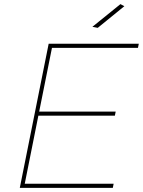

<svg xmlns="http://www.w3.org/2000/svg" viewBox="-20 -911 693 931"><path d="M649 -679H232L170 -370H541L537 -350H166L100 -20H531L527 0H76L216 -699H653ZM564 -891 583 -881 454 -776 428 -781Z"/></svg>

Font: Gontserrat Thin
Style: Italic
Weight: 250
Italic angle: -11.3°
Designer: Julieta Ulanovsky
Foundry: Julieta Ulanovsky
Version: Version 6.001